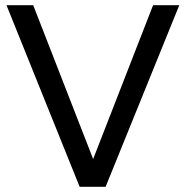

<svg xmlns="http://www.w3.org/2000/svg" viewBox="-20 -720 716 740"><path d="M5 -700H108L339 -107L570 -700H671L387 0H287Z"/></svg>

Font: Montserrat
Style: Regular
Weight: 400
Designer: Julieta Ulanovsky
Foundry: Julieta Ulanovsky
Version: Version 6.001